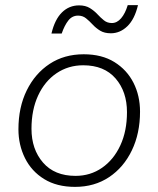

<svg xmlns="http://www.w3.org/2000/svg" viewBox="-20 -721 619 750"><path d="M273 9Q202 9 152.5 -21.5Q103 -52 77.5 -103.5Q52 -155 52 -216Q52 -302 84.5 -368Q117 -434 174 -471.5Q231 -509 307 -509Q378 -509 427 -478.5Q476 -448 501.5 -397.5Q527 -347 527 -285Q527 -200 495 -133.5Q463 -67 406 -29Q349 9 273 9ZM275 -34Q333 -34 378.5 -65.5Q424 -97 450 -153Q476 -209 476 -283Q476 -363 431.5 -414.5Q387 -466 305 -466Q247 -466 201 -435Q155 -404 129 -348Q103 -292 103 -218Q103 -138 148 -86Q193 -34 275 -34ZM519 -701Q506 -646 477.5 -618.5Q449 -591 413 -591Q388 -591 371.5 -601Q355 -611 342 -625Q329 -639 316 -649.5Q303 -660 285 -660Q262 -660 247 -641Q232 -622 221 -590H181Q194 -645 222 -672.5Q250 -700 289 -700Q314 -700 331 -689.5Q348 -679 360.5 -665.5Q373 -652 386 -641.5Q399 -631 417 -631Q437 -631 453 -649.5Q469 -668 479 -701Z"/></svg>

Font: Work Sans Light
Style: Italic
Weight: 300
Italic angle: -13°
Designer: Wei Huang
Foundry: Wei Huang
Version: Version 2.010; ttfautohint (v1.8.3)